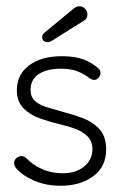

<svg xmlns="http://www.w3.org/2000/svg" viewBox="-20 -585 390 615"><path d="M175 10Q127 10 89 -6.5Q51 -23 31 -47Q25 -55 25 -62Q25 -72 32.5 -78.5Q40 -85 49 -85Q58 -85 66 -77Q83 -58 113.5 -44Q144 -30 180 -30Q224 -30 250 -52Q276 -74 276 -107Q276 -133 260 -148.5Q244 -164 221 -172.5Q198 -181 175 -186Q141 -194 108.5 -205.5Q76 -217 55 -238.5Q34 -260 34 -296Q34 -346 73 -375.5Q112 -405 179 -405Q220 -405 247.5 -394.5Q275 -384 294 -367Q302 -360 302 -351Q302 -344 296 -336.5Q290 -329 282 -329Q274 -329 265 -336Q254 -345 232 -355Q210 -365 175 -365Q131 -365 104.5 -348Q78 -331 78 -297Q78 -274 92 -261.5Q106 -249 130.5 -241.5Q155 -234 184 -226Q211 -219 243 -207.5Q275 -196 297.5 -172.5Q320 -149 320 -106Q320 -51 278.5 -20.5Q237 10 175 10ZM122 -480 214 -556Q225 -565 234 -565Q245 -565 252.5 -557Q260 -549 260 -538Q260 -526 249 -519L144 -453Q138 -450 133 -450Q115 -450 115 -467Q115 -474 122 -480Z"/></svg>

Font: Dongle Light
Style: Regular
Weight: 300
Designer: Yanghee Ryu
Foundry: Yanghee Ryu
Version: Version 2.000